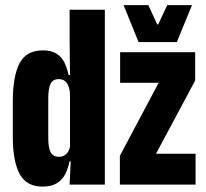

<svg xmlns="http://www.w3.org/2000/svg" viewBox="-20 -700 782 728"><path d="M141 7.5Q80 7.5 54.2 -41Q28.5 -89.5 28.5 -181.5V-313.5Q28.5 -410.5 54 -459.8Q79.5 -509 142.5 -509Q174 -509 193.5 -497Q213 -485 223.8 -463.8Q234.5 -442.5 240 -415.5H271L245.5 -334Q245.5 -355 241 -369.5Q236.5 -384 227.2 -392Q218 -400 202.5 -400Q180.5 -400 171.8 -382.2Q163 -364.5 163 -328V-177Q163 -141 171.8 -123.2Q180.5 -105.5 203 -105.5Q215 -105.5 223.8 -110.5Q232.5 -115.5 238.2 -125Q244 -134.5 246.5 -146.5L266 -88H243.5Q238.5 -62 227.5 -40.2Q216.5 -18.5 195.8 -5.5Q175 7.5 141 7.5ZM244 0 249 -105 245.5 -117.5V-384V-402L244 -547V-663H377.5V0ZM721.5 -117V0H434.5V-109L581.5 -386H435.5V-502H720V-394.5L571.5 -117ZM505.5 -540.5 448.5 -680.5H542.5L576 -607.5H580L614 -680.5H708L650.5 -540.5Z"/></svg>

Font: Anek Latin Condensed
Style: Bold
Weight: 700
Width: 3
Designer: Yesha Goshar
Foundry: Ek Type
Version: Version 1.003